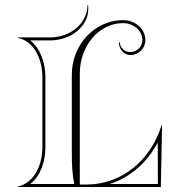

<svg xmlns="http://www.w3.org/2000/svg" viewBox="-20 -750 710 770"><path d="M181 -600H52V-598C113.3 -585.7 150 -517.8 150 -440V-160C150 -82.9 113.7 -15.5 52 -2V0H625L630 -248H628C584.5 -106.7 467.8 -10 327 -10H300V-455C300 -566.5 377.4 -657.1 473 -657.3C516.1 -657.3 551 -626.9 551 -589.3C551 -562.8 529.5 -541.3 503 -541.3C479.8 -541.3 461 -558.4 461 -579.3H457C457 -551.7 477.6 -529.3 503 -529.3C536.1 -529.3 563 -556.2 563 -589.3C563 -633.5 522.7 -669.3 473 -669.3C359.7 -669 268 -570.8 268 -450V-140C268 -94.7 269 -56 278 -12H101C142 -44 162 -99.7 162 -160V-440C162 -500.9 140.1 -557.4 101.3 -588H181C266 -588 334 -645 334 -714C334 -720 334 -724 333 -730H331C331 -658 264 -600 181 -600ZM419.4 -12C502.2 -38 570.6 -98.5 612.5 -178.5L613.2 -12Z"/></svg>

Font: SortefaxS01
Style: Medium
Weight: 500
Designer: gluk
Foundry: gluk
Version: Version 0.261